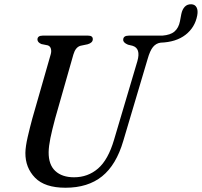

<svg xmlns="http://www.w3.org/2000/svg" viewBox="-20 -867 946 900"><path d="M514.5 -211.5 624 -580.5Q641 -640.5 601 -652.5L580 -657.5Q557 -667 557.5 -680.5Q557.5 -700 584 -700H741Q779.5 -703 798.5 -719.8Q817.5 -736.5 823.5 -767L830 -801.5Q834.5 -823 846 -835.2Q857.5 -847.5 876.5 -847Q894 -846.5 901.5 -832.2Q909 -818 904.5 -794.5Q894 -738.5 849.8 -704Q805.5 -669.5 732.5 -667Q711.5 -664 697.2 -646.8Q683 -629.5 672 -590.5L558 -207Q525 -94 458.5 -40.5Q392 13 287 13Q190 13 144.2 -34Q98.5 -81 99 -150.5Q99.5 -180.5 110 -225.8Q120.5 -271 131.5 -311.5L217.5 -611.5Q222 -626.5 218.5 -638.8Q215 -651 203.5 -654.5L174 -660.5Q155.5 -668.5 155.5 -682Q156 -700 180 -700H393Q415 -700 415 -683.5Q415 -666.5 391 -659.5L357.5 -652.5Q334 -646 324 -611.5L238.5 -311.5Q224 -257.5 216.2 -219.5Q208.5 -181.5 208 -153.5Q207.5 -95 239.2 -65.5Q271 -36 327 -36Q392 -36 439.5 -77Q487 -118 514.5 -211.5Z"/></svg>

Font: Fraunces 72pt S050
Style: Italic
Weight: 400
Italic angle: -16°
Version: Version 1.000; ttfautohint (v1.8.3)